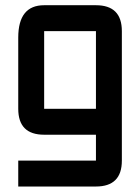

<svg xmlns="http://www.w3.org/2000/svg" viewBox="-20 -508 528 724"><path d="M341.8 195.3H48.8V97.7H341.8V0H146.5Q48.8 0 48.8 -97.7V-366.2Q48.8 -488.3 146.5 -488.3H341.8Q439.5 -488.3 439.5 -390.6V97.7Q439.5 195.3 341.8 195.3ZM146.5 -97.7H341.8V-390.6H146.5Z"/></svg>

Font: BabelStone Runic Long Branch
Style: Regular
Weight: 400
Designer: Andrew West
Foundry: BabelStone
Version: Version 3.002 March 14, 2022